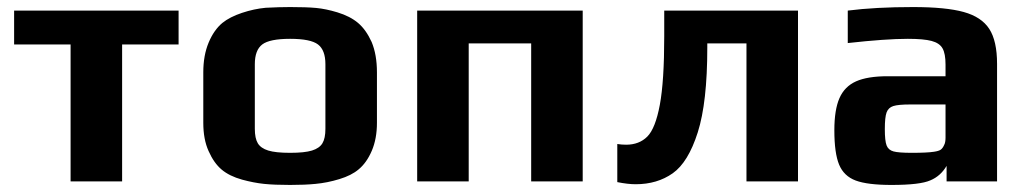

<svg xmlns="http://www.w3.org/2000/svg" viewBox="-20 -514 2909 544"><path d="M180 -388H20V-484H486V-388H326V0H180Z M666 -5Q630 -15 608 -33.5Q586 -52 571 -86Q556 -119 556 -166V-309Q556 -357 571 -393Q586 -429 610 -449Q631 -466 665.5 -477.5Q700 -489 733 -492Q771 -494 802 -494Q848 -494 875.5 -491.5Q903 -489 936 -479Q972 -468 994.5 -449Q1017 -430 1033 -395Q1048 -359 1048 -309V-166Q1048 -121 1033.5 -87Q1019 -53 996 -34Q976 -17 941.5 -6.5Q907 4 874 7Q844 10 802 10Q757 10 728 7Q699 4 666 -5ZM902 -149V-332Q902 -372 881 -388Q860 -404 802 -404Q744 -404 723 -388Q702 -372 702 -332V-149Q702 -122 710.5 -108Q719 -94 740 -87.5Q761 -81 802 -81Q843 -81 864 -87.5Q885 -94 893.5 -108Q902 -122 902 -149Z M1162 -484H1631V0H1485V-391H1308V0H1162Z M1729 2V-106Q1741 -104 1754 -104Q1791 -104 1814 -127Q1837 -150 1849.5 -217Q1862 -284 1862 -411V-484H2241V0H2095V-391H1984V-379Q1984 -224 1957 -139Q1930 -54 1886 -23Q1842 8 1781 8Q1759 8 1729 2Z M2344 -145Q2344 -203 2358.5 -236Q2373 -269 2405.5 -283.5Q2438 -298 2495 -298H2659V-331Q2659 -362 2650.5 -377Q2642 -392 2619.5 -398Q2597 -404 2552 -404Q2490 -404 2382 -392V-484Q2461 -494 2567 -494Q2660 -494 2710.5 -480Q2761 -466 2783 -432Q2805 -398 2805 -333V0H2662V-44Q2645 -15 2616 -3Q2587 10 2506 10Q2438 10 2404.5 -2.5Q2371 -15 2357.5 -47.5Q2344 -80 2344 -145ZM2626 -84Q2640 -86 2645.5 -90Q2651 -94 2655 -103Q2659 -110 2659 -124V-218H2559Q2525 -218 2511 -213.5Q2497 -209 2492 -195.5Q2487 -182 2487 -148Q2487 -115 2492 -102Q2497 -89 2511.5 -85Q2526 -81 2563 -81Q2607 -81 2626 -84Z"/></svg>

Font: Play
Style: Bold
Weight: 700
Designer: Jonas Hecksher (Cyrillic expansion: Cyreal)
Foundry: Jonas Hecksher, Playtype, e-types AS
Version: Version 2.101; ttfautohint (v1.5.65-e2d9)